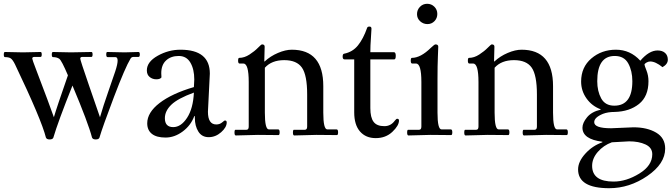

<svg xmlns="http://www.w3.org/2000/svg" viewBox="-28 -712 3543 1012"><path d="M629 -436 702 -438Q709 -438 709 -425Q709 -412 702 -412H676Q665 -412 660 -403Q632 -357 572.5 -200.5Q513 -44 496 14Q492 23 476.5 23Q461 23 457 13Q437 -64 354 -261Q278 -71 253 14Q249 23 233.5 23Q218 23 214 13Q191 -80 51 -373Q39 -397 29 -404Q19 -411 -2 -411Q-8 -411 -8 -424.5Q-8 -438 -2 -438L93 -436L186 -438Q192 -438 192 -425Q192 -412 186 -412H153Q142 -412 142 -403Q142 -398 162 -346Q233 -160 256 -94Q271 -146 330 -315Q297 -393 284.5 -402Q272 -411 251 -411Q245 -411 245 -424.5Q245 -438 251 -438L346 -436L454 -438Q460 -438 460 -425Q460 -412 454 -412H406Q395 -412 395 -403Q395 -395 440 -265Q485 -135 499 -94Q517 -156 542 -227Q567 -298 579.5 -336Q592 -374 592 -392.5Q592 -411 580 -411H539Q532 -411 532 -424.5Q532 -438 537 -438Z M1078 -324Q1078 -324 1068 -123Q1068 -56 1112 -56Q1130 -56 1142.5 -66.5Q1155 -77 1157 -77Q1167 -77 1167 -67Q1167 -41 1137.5 -15Q1108 11 1072 11Q1036 11 1017.5 -18.5Q999 -48 999 -91Q999 -95 999 -100H996Q978 -51 935 -19Q892 13 844.5 13Q797 13 772.5 -6.5Q748 -26 748 -62Q748 -119 813 -169Q878 -219 994 -253Q996 -287 996 -293Q996 -347 975.5 -382Q955 -417 914 -417Q873 -417 847.5 -393.5Q822 -370 822 -326Q822 -312 823 -304Q816 -294 796 -294Q776 -294 761 -306Q746 -318 746 -341Q746 -386 803 -418Q860 -450 923 -450Q1078 -450 1078 -324ZM885 -42Q926 -42 958 -91Q990 -140 994 -224Q909 -193 875 -160Q841 -127 841 -89Q841 -42 885 -42Z M1367 -466 1365 -388H1367Q1397 -416 1437 -433Q1477 -450 1510 -450Q1676 -450 1676 -258V-118Q1676 -30 1697 -30H1746Q1754 -30 1754 -15Q1754 0 1748 0Q1748 0 1639 -1L1523 2Q1516 2 1516 -13Q1516 -28 1521 -28H1579Q1591 -28 1591 -45V-214Q1591 -316 1563.5 -355.5Q1536 -395 1470 -395Q1404 -395 1368 -355V-118Q1368 -30 1389 -30H1438Q1446 -30 1446 -15Q1446 0 1440 0L1331 -1L1215 2Q1208 2 1208 -13Q1208 -28 1213 -28H1271Q1283 -28 1283 -45V-280Q1283 -377 1255 -377H1235Q1227 -377 1227 -392Q1227 -407 1233 -407Q1260 -407 1287 -424.5Q1314 -442 1331.5 -460Q1349 -478 1353 -478Q1367 -478 1367 -466Z M1839 -120V-399H1788Q1778 -399 1778 -413.5Q1778 -428 1786 -429Q1831 -438 1859 -473Q1887 -508 1907 -565Q1909 -572 1919.5 -572Q1930 -572 1930 -560.5Q1930 -549 1927 -510.5Q1924 -472 1924 -437H2048Q2058 -437 2058 -418Q2058 -399 2050 -399H1924V-142Q1924 -93 1941 -70Q1958 -47 1998 -47Q2032 -47 2053 -76Q2061 -86 2065 -86Q2075 -86 2075 -77Q2075 -50 2040 -17Q2005 16 1952.5 16Q1900 16 1869.5 -19Q1839 -54 1839 -120Z M2241 -1 2125 2Q2118 2 2118 -13Q2118 -28 2123 -28H2181Q2193 -28 2193 -45V-280Q2193 -377 2165 -377H2145Q2137 -377 2137 -392Q2137 -407 2143 -407Q2189 -407 2243 -460Q2262 -478 2267 -478Q2282 -478 2282 -466Q2282 -458 2280 -412.5Q2278 -367 2278 -297V-118Q2278 -30 2299 -30H2348Q2356 -30 2356 -15Q2356 0 2350 0ZM2277 -638.5Q2277 -616 2262 -600.5Q2247 -585 2225 -585Q2203 -585 2186.5 -600Q2170 -615 2170 -637.5Q2170 -660 2185.5 -676Q2201 -692 2223.5 -692Q2246 -692 2261.5 -676.5Q2277 -661 2277 -638.5Z M2578 -466 2576 -388H2578Q2608 -416 2648 -433Q2688 -450 2721 -450Q2887 -450 2887 -258V-118Q2887 -30 2908 -30H2957Q2965 -30 2965 -15Q2965 0 2959 0Q2959 0 2850 -1L2734 2Q2727 2 2727 -13Q2727 -28 2732 -28H2790Q2802 -28 2802 -45V-214Q2802 -316 2774.5 -355.5Q2747 -395 2681 -395Q2615 -395 2579 -355V-118Q2579 -30 2600 -30H2649Q2657 -30 2657 -15Q2657 0 2651 0L2542 -1L2426 2Q2419 2 2419 -13Q2419 -28 2424 -28H2482Q2494 -28 2494 -45V-280Q2494 -377 2466 -377H2446Q2438 -377 2438 -392Q2438 -407 2444 -407Q2471 -407 2498 -424.5Q2525 -442 2542.5 -460Q2560 -478 2564 -478Q2578 -478 2578 -466Z M3193 -36 3311 -41Q3383 -41 3430.5 -13Q3478 15 3478 71Q3478 151 3384 215.5Q3290 280 3183 280Q3019 280 3019 181Q3019 140 3057 98Q3095 56 3147 38V35Q3042 22 3042 -39Q3042 -64 3066 -93.5Q3090 -123 3138 -134V-136Q3092 -153 3063.5 -193Q3035 -233 3035 -282Q3035 -358 3089 -404Q3143 -450 3218.5 -450Q3294 -450 3347 -392Q3393 -446 3438 -446Q3463 -446 3477.5 -433Q3492 -420 3492 -397Q3492 -374 3464 -358Q3427 -388 3399 -388Q3389 -388 3379 -382Q3369 -376 3369 -371.5Q3369 -367 3379.5 -340.5Q3390 -314 3390 -284Q3390 -204 3340 -164Q3290 -124 3212 -122Q3176 -122 3150 -112Q3104 -93 3104 -68Q3104 -36 3193 -36ZM3288 33 3197 38Q3153 54 3123 88.5Q3093 123 3093 162Q3093 245 3206 245Q3273 245 3341.5 203Q3410 161 3410 101Q3410 66 3374.5 49.5Q3339 33 3288 33ZM3210 -155Q3305 -155 3305 -284Q3305 -338 3283.5 -377.5Q3262 -417 3212 -417Q3120 -417 3120 -284Q3120 -231 3141 -193Q3162 -155 3210 -155Z"/></svg>

Font: Sedan
Style: Regular
Weight: 400
Designer: Sebastian Salazar
Foundry: Sebastian Salazar
Version: Version 1.001